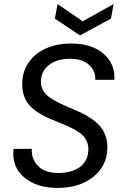

<svg xmlns="http://www.w3.org/2000/svg" viewBox="-20 -921 622 948"><path d="M509.8 -184.1Q506.8 -101.1 439.7 -47.1Q372.6 6.8 264.2 6.8Q159.7 6.8 98.4 -45.9Q37.1 -98.6 46.9 -186H137.2Q133.8 -137.2 167.2 -102.1Q200.7 -66.9 268.1 -66.9Q334 -66.9 373.5 -95.7Q413.1 -124.5 416 -176.8Q418 -203.6 407.7 -225.1Q397.5 -246.6 378.7 -261.2Q359.9 -275.9 335 -288.3Q310.1 -300.8 282.2 -311.8Q254.4 -322.8 226.6 -334.5Q198.7 -346.2 173.8 -361.8Q148.9 -377.4 129.6 -396.7Q110.4 -416 99.6 -444.8Q88.9 -473.6 89.8 -508.8Q90.3 -566.9 121.1 -612.1Q151.9 -657.2 206.5 -681.6Q261.2 -706.1 331.1 -706.1Q433.6 -706.1 491.2 -655.8Q548.8 -605.5 544.9 -526.9H450.2Q453.6 -568.4 420.7 -599.6Q387.7 -630.9 326.2 -630.9Q263.7 -630.9 224.4 -602.3Q185.1 -573.7 182.1 -523.9Q180.7 -498.5 191.2 -478Q201.7 -457.5 220.9 -443.1Q240.2 -428.7 265.4 -416Q290.5 -403.3 318.6 -391.6Q346.7 -379.9 374.5 -367.2Q402.3 -354.5 427.5 -337.6Q452.6 -320.8 471.7 -300.3Q490.7 -279.8 501.2 -250Q511.7 -220.2 509.8 -184.1ZM388.2 -815.9 541 -900.9 527.8 -829.1 375 -746.1 251 -829.1 264.2 -900.9Z"/></svg>

Font: SVN-Poppins
Style: Italic
Weight: 400
Italic angle: -10°
Designer: Ninad Kale (Devanagari), Jonny Pinhorn (Latin)
Foundry: Indian Type Foundry
Version: Version 3.002 2017